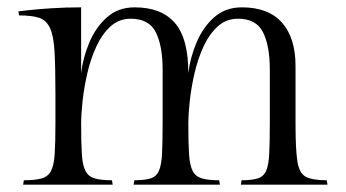

<svg xmlns="http://www.w3.org/2000/svg" viewBox="-20 -503 942 523"><path d="M493 -304Q498 -346 515.5 -387.5Q533 -429 563.5 -456Q594 -483 639 -483Q711 -483 748 -441.5Q785 -400 785 -323V-165Q785 -97 790 -64Q795 -31 813 -21.5Q831 -12 870 -12L872 0H636L638 -12Q666 -12 682 -17Q698 -22 705 -38Q712 -54 713.5 -86.5Q715 -119 715 -174V-313Q715 -378 696.5 -415Q678 -452 628 -452Q596 -452 573 -431Q550 -410 534.5 -376.5Q519 -343 510 -304Q501 -265 497 -228.5Q493 -192 493 -165Q493 -113 495 -82.5Q497 -52 505 -37Q513 -22 530 -17Q547 -12 577 -12L579 0H344L346 -12Q374 -12 390 -17Q406 -22 413 -38Q420 -54 421.5 -86.5Q423 -119 423 -174V-313Q423 -378 404.5 -415Q386 -452 336 -452Q304 -452 281 -431Q258 -410 242.5 -376.5Q227 -343 218 -304Q209 -265 205 -228.5Q201 -192 201 -165Q201 -113 203 -82.5Q205 -52 213 -37Q221 -22 238 -17Q255 -12 285 -12L287 0H43L45 -12Q76 -12 93.5 -17Q111 -22 119 -37.5Q127 -53 129 -84Q131 -115 131 -167V-247Q131 -320 128.5 -363Q126 -406 116 -427Q106 -448 86.5 -454.5Q67 -461 32 -461L30 -472Q30 -472 55.5 -475Q81 -478 120 -480.5Q159 -483 201 -483V-304Q206 -346 223.5 -387.5Q241 -429 271.5 -456Q302 -483 347 -483Q419 -483 456 -441Q493 -399 493 -304Z"/></svg>

Font: Gilda Display
Style: Regular
Weight: 400
Designer: Eduardo Rodriguez Tunni
Foundry: Eduardo Rodriguez Tunni
Version: Version 1.002; ttfautohint (v1.8.4.7-5d5b);gftools[0.9.22]